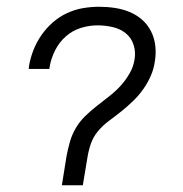

<svg xmlns="http://www.w3.org/2000/svg" viewBox="-20 -548 540 568"><path d="M163 0 177 -87Q181 -108 187 -129Q193 -150 204.5 -169.5Q216 -189 232.5 -205Q249 -221 267 -235Q285 -249 303.5 -263.5Q322 -278 337 -294.5Q352 -311 363.5 -331Q375 -351 378 -372Q382 -395 375 -416Q368 -437 351.5 -450Q335 -463 313 -468Q291 -473 269 -473Q244 -473 219.5 -465.5Q195 -458 175 -440.5Q155 -423 143 -399Q131 -375 127 -351L126 -344H65L66 -354Q70 -377 79 -400Q88 -423 102.5 -444Q117 -465 136.5 -482Q156 -499 179 -509.5Q202 -520 226 -524Q250 -528 273 -528Q297 -528 320 -524.5Q343 -521 363.5 -512.5Q384 -504 400.5 -489.5Q417 -475 427 -455Q437 -435 439.5 -412Q442 -389 438 -366Q435 -344 426 -323.5Q417 -303 404 -284.5Q391 -266 374 -249.5Q357 -233 339.5 -219Q322 -205 303 -191Q284 -177 269.5 -159.5Q255 -142 248 -120.5Q241 -99 238 -78L225 0Z"/></svg>

Font: Iosevka Light
Style: Italic
Weight: 300
Italic angle: -9°
Monospace: yes
Designer: Belleve Invis
Foundry: Belleve Invis
Version: Version 32.5.0; ttfautohint (v1.8.4)